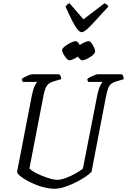

<svg xmlns="http://www.w3.org/2000/svg" viewBox="-20 -1161 781 1181"><path d="M316 0Q287 0 255.5 -7.5Q224 -15 194 -27.5Q164 -40 140 -54Q116 -68 101 -81Q86 -94 85 -104L177 -579Q184 -613 193.5 -632.5Q203 -652 209 -657H121Q120 -659 117 -663.5Q114 -668 114 -675Q120 -681 132.5 -687.5Q145 -694 158 -699Q171 -704 177 -704H345Q348 -701 352.5 -693.5Q357 -686 356 -674L312 -661Q282 -653 269 -634.5Q256 -616 248 -575L161 -125Q168 -116 188.5 -104Q209 -92 235.5 -81Q262 -70 287.5 -62.5Q313 -55 331 -55Q356 -55 388.5 -67.5Q421 -80 449 -96.5Q477 -113 490 -124L579 -579Q587 -615 596 -633.5Q605 -652 611 -657H523Q522 -659 519.5 -663.5Q517 -668 517 -675Q524 -682 537 -688Q550 -694 562 -699Q574 -704 579 -704H731Q733 -700 737 -693.5Q741 -687 741 -674L695 -660Q677 -655 665 -646Q653 -637 646 -619Q639 -601 632 -568L543 -104Q530 -90 503 -72Q476 -54 442.5 -37.5Q409 -21 376 -10.5Q343 0 316 0ZM407 -790Q399 -790 389 -801.5Q379 -813 370.5 -828Q362 -843 362 -853Q362 -861 372.5 -870.5Q383 -880 397 -888.5Q411 -897 424.5 -902.5Q438 -908 445 -908Q454 -908 463 -896Q472 -884 478.5 -869Q485 -854 485 -844Q485 -837 476 -827.5Q467 -818 454 -809.5Q441 -801 427.5 -795.5Q414 -790 407 -790ZM486 -790Q478 -790 468 -801.5Q458 -813 450.5 -828Q443 -843 443 -853Q443 -861 453 -870.5Q463 -880 477 -888.5Q491 -897 504.5 -902.5Q518 -908 525 -908Q533 -908 542.5 -896Q552 -884 558.5 -869Q565 -854 565 -844Q565 -837 556 -827.5Q547 -818 533.5 -809.5Q520 -801 507 -795.5Q494 -790 486 -790ZM482 -963Q471 -963 456.5 -980.5Q442 -998 424 -1033.5Q406 -1069 383 -1120Q388 -1127 393 -1132.5Q398 -1138 408 -1141L493 -1042L623 -1141Q632 -1137 638.5 -1131.5Q645 -1126 646 -1120Q600 -1070 568 -1035Q536 -1000 515.5 -981.5Q495 -963 482 -963Z"/></svg>

Font: Texturina Medium 12pt ExtraLight
Style: Italic
Weight: 250
Italic angle: -11°
Version: Version 1.002